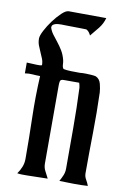

<svg xmlns="http://www.w3.org/2000/svg" viewBox="-86 -803 556 857"><g transform="rotate(10 192.0 -374.5)"><path d="M325 -751Q318 -725 301 -703.5Q284 -682 267 -662Q263 -670 258.5 -676Q254 -682 246 -686Q240 -686 224 -686.5Q208 -687 189.5 -687Q171 -687 155 -687.5Q139 -688 133 -688Q127 -688 119.5 -687.5Q112 -687 105.5 -685Q99 -683 94.5 -679Q90 -675 90 -667Q95 -651 105.5 -637Q116 -623 128 -608Q140 -593 151 -575Q162 -557 168 -533Q170 -525 170.5 -512.5Q171 -500 177 -494Q191 -491 211 -490.5Q231 -490 251 -490Q258 -491 265 -491Q272 -491 279 -491Q287 -491 302 -490Q317 -489 324 -487Q342 -479 347.5 -457.5Q353 -436 354 -419Q357 -327 355.5 -236Q354 -145 354 -53Q354 -38 361.5 -25.5Q369 -13 374 1Q342 3 309.5 2.5Q277 2 245 1Q253 -13 259 -27.5Q265 -42 265 -58Q265 -149 265 -241Q265 -333 261 -424Q260 -430 259 -435.5Q258 -441 256 -446H186Q172 -446 170 -438Q168 -430 168 -419V-64Q168 -46 176 -31Q184 -16 192 0Q169 0 146 1Q123 2 100 2Q89 2 77 2Q65 2 54 0Q65 -15 72 -32.5Q79 -50 79 -69Q79 -163 76.5 -257Q74 -351 79 -445Q62 -445 44.5 -446.5Q27 -448 10 -445V-494Q21 -494 32.5 -493Q44 -492 55 -492Q61 -492 67 -492Q73 -492 79 -494Q79 -510 73.5 -523.5Q68 -537 62 -550.5Q56 -564 50.5 -578Q45 -592 45 -609Q45 -622 57.5 -646Q70 -670 87.5 -693.5Q105 -717 123.5 -734.5Q142 -752 155 -752Z"/></g></svg>

Font: Augsburger Schrift CAT
Style: Regular
Weight: 400
Designer: Peter Wiegel nach Roos&Junge Offenbach
Foundry: CAT-Fonts, Peter Wiegel
Version: Version 1.000